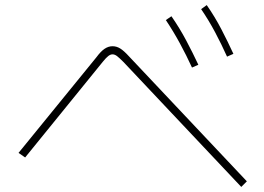

<svg xmlns="http://www.w3.org/2000/svg" viewBox="-20 -790 1040 756"><path d="M952 -76 930 -54 466 -546Q450 -562 441 -569Q432 -576 423 -576Q415 -576 406.5 -569.5Q398 -563 385 -547L79 -170L53 -188L360 -565Q377 -588 392 -598Q407 -608 423 -608Q439 -608 453.5 -599Q468 -590 488 -568ZM874 -567Q852 -616 827 -663Q802 -710 772 -754L794 -770Q826 -724 851.5 -675Q877 -626 899 -578ZM736 -524Q714 -572 688.5 -619Q663 -666 633 -711L655 -726Q687 -680 713 -631Q739 -582 761 -535Z"/></svg>

Font: Murecho Thin ExtraLight
Style: Regular
Weight: 250
Version: Version 1.010